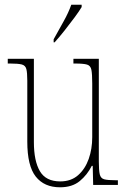

<svg xmlns="http://www.w3.org/2000/svg" viewBox="-20 -786 540 816"><path d="M235 10Q168 10 132 -35.5Q96 -81 96 -184V-443Q96 -477 92 -492.5Q88 -508 72.5 -512Q57 -516 24 -516H13V-536H124V-182Q124 -102 149.5 -58.5Q175 -15 236 -15Q282 -15 312 -41.5Q342 -68 357 -110.5Q372 -153 372 -203V-431Q372 -471 368.5 -489Q365 -507 350 -511.5Q335 -516 300 -516H292V-536H400V-99Q400 -62 404 -45Q408 -28 423 -24Q438 -20 470 -20H481V0H376L374 -81H370Q351 -43 319 -16.5Q287 10 235 10ZM208 -619Q230 -659 250.5 -695.5Q271 -732 283 -766H327V-756Q317 -739 297 -712Q277 -685 254.5 -656.5Q232 -628 212 -606H208Z"/></svg>

Font: Noto Serif Tamil Condensed Thin
Style: Regular
Weight: 100
Width: 3
Designer: Indian Type Foundry, Tom Grace, and the Monotype Design Team
Foundry: Monotype Imaging Inc.
Version: Version 2.004; ttfautohint (v1.8.4.7-5d5b)